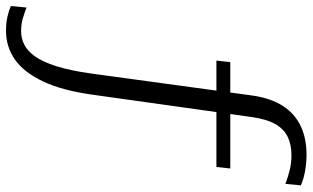

<svg xmlns="http://www.w3.org/2000/svg" viewBox="-259 -581 1037 637"><g transform="rotate(90 259.5 -262.5)"><path d="M147 -508H500L495 -462H142ZM256 -57Q242 48 211.5 112.5Q181 177 138.5 206.5Q96 236 44 236Q16 236 -5 231Q-26 226 -39 220L-34 168Q-19 174 1 180Q21 186 45 186Q68 186 89 175.5Q110 165 128 140Q146 115 160.5 69.5Q175 24 185 -47L258 -582Q267 -643 292.5 -682.5Q318 -722 359 -741.5Q400 -761 454 -761Q481 -761 509 -756Q537 -751 556 -742L551 -691Q527 -700 504 -705.5Q481 -711 456 -711Q421 -711 395 -698.5Q369 -686 352.5 -657Q336 -628 329 -577Z"/></g></svg>

Font: Roboto Serif 36pt Light
Style: Regular
Weight: 300
Designer: Greg Gazdowicz
Foundry: Commercial Type
Version: Version 1.008